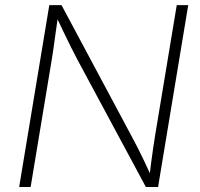

<svg xmlns="http://www.w3.org/2000/svg" viewBox="-20 -748 799 768"><path d="M56.6 0 177.2 -727.5H226.1L505.9 -204.1Q518.1 -182.1 531.2 -156Q544.4 -129.9 558.1 -101.3Q571.8 -72.8 585.4 -42L577.6 -41Q581.1 -71.3 585 -100.6Q588.9 -129.9 593 -157.7Q597.2 -185.5 601.1 -210L687 -727.5H732.9L612.3 0H563.5L291.5 -505.9Q278.3 -531.2 264.6 -558.1Q251 -585 236.3 -616Q221.7 -647 203.6 -684.6L212.4 -685.5Q207 -648.9 202.6 -616.9Q198.2 -585 194.3 -557.1Q190.4 -529.3 186.5 -506.3L102.5 0Z"/></svg>

Font: Inter 16pt ExtraLight
Style: Italic
Weight: 250
Italic angle: -9.3988°
Version: Version 4.001;git-66647c0bb